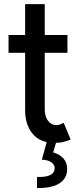

<svg xmlns="http://www.w3.org/2000/svg" viewBox="-20 -703 395 955"><path d="M252.4 7.8Q179.7 7.8 142.3 -37.4Q105 -82.5 105 -153.8V-682.6H202.6V-160.6Q202.6 -122.6 219.2 -101.6Q235.8 -80.6 260.3 -80.6Q269.5 -80.6 279.1 -84Q288.6 -87.4 296.9 -91.8L331.5 -8.8Q317.4 -2.9 297.1 2.4Q276.9 7.8 252.4 7.8ZM22.5 -440.4V-528.8H315.4V-440.4ZM164.1 232.4V177.2Q208.5 178.7 230.2 167.5Q252 156.2 252 132.3Q252 115.7 235.1 104Q218.3 92.3 188 91.3L213.4 0H260.7L237.3 80.1L231 52.2Q268.6 58.6 291.3 80.6Q314 102.5 314 138.7Q314 182.6 277.3 207.8Q240.7 232.9 164.1 232.4Z"/></svg>

Font: Reddit Sans Condensed Medium
Style: Regular
Weight: 500
Designer: Stephen Hutchings
Foundry: Reddit
Version: Version 1.014